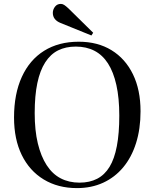

<svg xmlns="http://www.w3.org/2000/svg" viewBox="-20 -951 793 985"><path d="M375 14Q277 14 204 -30.5Q131 -75 91.5 -156Q52 -237 52 -348Q52 -469 92 -556.5Q132 -644 206.5 -690.5Q281 -737 384 -737Q481 -737 552 -693.5Q623 -650 662 -570Q701 -490 701 -380Q701 -290 678 -217Q655 -144 612 -92.5Q569 -41 509 -13.5Q449 14 375 14ZM388 -14Q440 -14 478.5 -34Q517 -54 542 -95Q567 -136 579.5 -201.5Q592 -267 592 -358Q592 -448 577 -515Q562 -582 534 -625.5Q506 -669 464.5 -690.5Q423 -712 369 -712Q317 -712 278 -692.5Q239 -673 212 -631Q185 -589 171.5 -524.5Q158 -460 158 -371Q158 -282 174 -215.5Q190 -149 219.5 -103.5Q249 -58 291.5 -36Q334 -14 388 -14ZM449 -769 291 -833Q271 -841 261 -854Q251 -867 251 -885Q251 -902 262 -916.5Q273 -931 292 -931Q301 -931 309.5 -925.5Q318 -920 331 -908L458 -783Z"/></svg>

Font: Literata 60pt
Style: Regular
Weight: 400
Designer: Latin by Veronika Burian and Jose Scaglione. Greek by Irene Vlachou. Cyrillic by Vera Evstafieva.
Foundry: TypeTogether
Version: Version 3.002